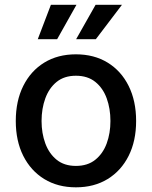

<svg xmlns="http://www.w3.org/2000/svg" viewBox="-20 -783 644 814"><path d="M301.8 11.2Q225.1 11.2 167.7 -23.9Q110.4 -59.1 78.6 -122.3Q46.9 -185.5 46.9 -270Q46.9 -355 78.6 -418.7Q110.4 -482.4 167.7 -517.6Q225.1 -552.7 301.8 -552.7Q378.9 -552.7 436.3 -517.6Q493.7 -482.4 525.4 -418.7Q557.1 -355 557.1 -270Q557.1 -185.5 525.4 -122.3Q493.7 -59.1 436.3 -23.9Q378.9 11.2 301.8 11.2ZM301.8 -79.6Q351.6 -79.6 384 -105.7Q416.5 -131.8 432.4 -175Q448.2 -218.3 448.2 -270Q448.2 -322.3 432.4 -366Q416.5 -409.7 384 -435.8Q351.6 -461.9 301.8 -461.9Q252.4 -461.9 220.2 -435.8Q188 -409.7 172.1 -366Q156.2 -322.3 156.2 -270Q156.2 -218.3 172.1 -175Q188 -131.8 220.2 -105.7Q252.4 -79.6 301.8 -79.6ZM386.2 -616.7H302.7L385.3 -762.7H497.1ZM222.2 -616.7H140.1L195.8 -762.7H304.2Z"/></svg>

Font: Inter Medium
Style: Regular
Weight: 500
Designer: Rasmus Andersson
Foundry: rsms
Version: Version 4.001;git-9221beed3